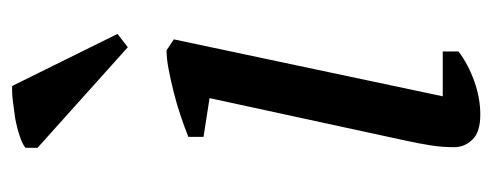

<svg xmlns="http://www.w3.org/2000/svg" viewBox="-268 -539 813 317"><g transform="rotate(-90 138.5 -380.5)"><path d="M71 -451V-476Q86 -482 105 -488.5Q124 -495 144 -500Q164 -505 182 -508.5Q200 -512 214 -512L232 -500L138 -56H212V-30Q191 -14 163 -4Q135 6 108 6Q79 6 66.5 -7Q54 -20 54 -37Q54 -57 57 -76Q60 -95 65 -118L135 -441ZM241 -593 219 -576 53 -725V-745Q59 -750 72.5 -754.5Q86 -759 102 -762Q118 -764 132 -766Q141 -767 148 -767Q152 -767 155 -767Z"/></g></svg>

Font: PTSerif
Style: Italic
Weight: 400
Italic angle: -12°
Designer: A.Korolkova, O.Umpeleva, V.Yefimov
Foundry: ParaType Ltd
Version: Version 1.000W OFL; ttfautohint (v1.2) -l 8 -r 50 -G 200 -x 